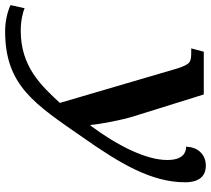

<svg xmlns="http://www.w3.org/2000/svg" viewBox="-200 -527 824 750"><g transform="rotate(90 212.0 -152.0)"><path d="M-41 240C171 240 243 125 374 -64C476 -209 549 -332 549 -463C549 -518 525 -544 484 -544C446 -544 412 -519 410 -467C431 -467 462 -457 462 -393C462 -311 406 -199 328 -94H325C322 -133 305 -218 293 -257L206 -536H39L26 -487H40C80 -487 87 -484 104 -434L239 26C170 101 96 179 -43 179C-85 179 -117 170 -131 164L-143 219C-115 232 -77 240 -41 240Z"/></g></svg>

Font: Noto Serif Semi
Style: Italic
Weight: 600
Italic angle: -12°
Designer: Monotype Design Team
Foundry: Monotype Imaging Inc.
Version: Version 1.901